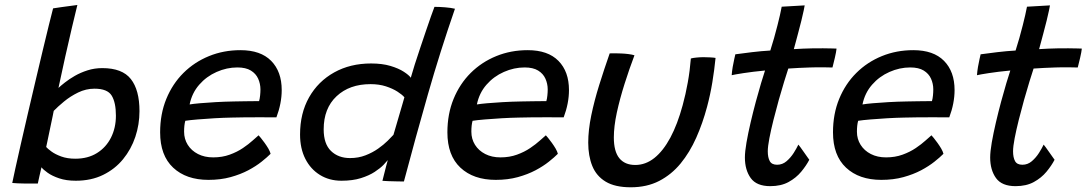

<svg xmlns="http://www.w3.org/2000/svg" viewBox="-20 -738 4426 782"><path d="M29.9 7.2Q33.4 -10.2 42.5 -51.8Q51.7 -93.4 64.7 -150.7Q77.7 -208 93 -273.6Q108.3 -339.2 123.9 -405.4Q139.4 -471.7 153.7 -531.2Q167.9 -590.8 179.1 -636.1Q190.2 -681.4 196.2 -703.9Q203.2 -705.1 231.7 -709.2Q260.1 -713.2 295.1 -717.7Q286.1 -681.4 273.1 -626.4Q260.1 -571.4 245.8 -507.5Q231.6 -443.6 218.1 -379.9Q227.3 -388.6 244.5 -402.1Q261.6 -415.7 284.9 -429.1Q308.1 -442.4 336.5 -451.5Q364.8 -460.6 396.7 -460.6Q478 -460.6 513 -416Q548.1 -371.4 548.1 -285.2Q548.1 -231.2 531.2 -180.6Q514.2 -129.9 481.2 -89.6Q448.2 -49.2 399.8 -25.6Q351.4 -1.9 288.7 -1.9Q250 -1.9 221.2 -11.6Q192.5 -21.2 174.2 -34.3Q155.9 -47.3 148.9 -56.7Q145.4 -42.2 140.7 -21.2Q135.9 -0.1 134 9.5Q112.9 9.8 81 9.5Q49.1 9.1 29.9 7.2ZM168.1 -139.3Q174.2 -132.2 189.6 -120.9Q204.9 -109.6 229.5 -100.6Q254.1 -91.6 286.8 -91.6Q338.2 -91.6 375.2 -114.8Q412.2 -137.9 432.2 -177.8Q452.1 -217.6 452.1 -266.8Q452.1 -320.4 434.9 -348.6Q417.6 -376.8 364.9 -376.8Q330.1 -376.8 298.1 -361.2Q266.2 -345.6 240.5 -324.3Q214.9 -303.1 198.8 -286.4Q198 -281.1 194.8 -266.2Q191.6 -251.2 187.6 -232Q183.6 -212.7 179.5 -193.3Q175.4 -173.9 172.4 -159.2Q169.4 -144.6 168.1 -139.3Z M1082.1 -111.6Q1068.3 -97.6 1045.5 -79.5Q1022.8 -61.3 991.2 -44.5Q959.6 -27.8 919.1 -16.6Q878.5 -5.4 829.1 -5.4Q738.3 -5.4 685.2 -55.2Q632.2 -104.9 632.2 -199Q632.2 -273.9 657.4 -335.2Q682.6 -396.6 727.2 -441Q771.9 -485.3 831.3 -509.5Q890.6 -533.7 959.4 -533.7Q1041.6 -533.7 1084.5 -490.1Q1127.4 -446.5 1127.4 -371.1Q1127.4 -344.1 1121.9 -316.1Q1116.4 -288.1 1105.8 -260Q1100.6 -260.2 1079.7 -260.2Q1058.8 -260.2 1030.1 -260.3Q1001.4 -260.3 972.6 -260Q943.8 -259.8 922.8 -259.1Q890.7 -258.5 853.7 -256.4Q816.6 -254.2 784.5 -251.5Q752.4 -248.8 734.7 -246Q729.8 -228.3 729.8 -201.6Q729.8 -171.8 744.7 -148.1Q759.6 -124.4 786.3 -110.7Q813 -97 848.4 -97Q885.2 -97 915.6 -108.1Q946 -119.1 969.4 -135Q992.9 -150.9 1008.9 -165.5Q1025 -180.1 1033.2 -186.9Q1035.7 -184.4 1042.6 -176Q1049.6 -167.5 1057.9 -155.9Q1066.2 -144.4 1073.1 -132.7Q1079.9 -120.9 1082.1 -111.6ZM752.3 -312.6Q766.7 -315.1 794.1 -317.5Q821.5 -319.9 857.6 -322Q893.6 -324.1 933.5 -324.8Q956.9 -325.4 979 -325.6Q1001.1 -325.8 1016.6 -326Q1032.1 -326.2 1035.2 -326.1Q1038.1 -336 1039.4 -349Q1040.8 -361.9 1040.8 -374.2Q1040.6 -397.3 1031.4 -417.7Q1022.2 -438.1 1001.7 -450.7Q981.2 -463.3 946.9 -463.3Q903.6 -463.3 862.3 -445Q820.9 -426.8 791.4 -393Q761.8 -359.2 752.3 -312.6Z M1537.6 -1.5Q1539.9 -10.3 1544.1 -27.3Q1548.2 -44.2 1552.7 -61.2Q1557.2 -78.2 1559.4 -85.9Q1554.9 -80 1541.9 -66.4Q1528.8 -52.9 1506.2 -38Q1483.6 -23.1 1450 -12.5Q1416.3 -1.9 1370.7 -1.9Q1321.1 -1.9 1283 -25.5Q1244.9 -49 1223.5 -91.2Q1202.1 -133.5 1202.1 -190.1Q1202.1 -276.6 1238.9 -341.7Q1275.8 -406.7 1341.2 -443.1Q1406.6 -479.5 1491.5 -479.5Q1536.8 -479.5 1570.2 -469.5Q1603.6 -459.5 1624.6 -445.8Q1645.6 -432.2 1653.1 -421.4Q1659.1 -443.2 1669.2 -475Q1679.4 -506.7 1691.3 -542.2Q1703.2 -577.8 1714.7 -611.6Q1726.1 -645.3 1735.4 -671.6Q1744.7 -697.9 1749.5 -710.1Q1769.5 -710.1 1793.2 -708.2Q1816.9 -706.3 1833 -702.4Q1772.5 -527.6 1722.7 -353.3Q1672.9 -179.1 1625.1 1.2Q1615.8 1.2 1598.3 0.8Q1580.9 0.5 1563.6 -0.1Q1546.4 -0.8 1537.6 -1.5ZM1405.9 -94.2Q1439.8 -94.2 1468.6 -105.4Q1497.3 -116.5 1520.2 -132.7Q1543.1 -148.9 1558.9 -164.6Q1574.7 -180.2 1582.5 -188.9Q1585.9 -200.7 1592.2 -221.9Q1598.4 -243.1 1605.3 -266.7Q1612.2 -290.3 1618.2 -310.8Q1624.2 -331.3 1627.1 -341.7Q1618.4 -352.2 1599 -364.7Q1579.6 -377.2 1551.8 -386.3Q1524 -395.3 1489.1 -395.3Q1403.4 -395.3 1350.9 -346.1Q1298.3 -296.8 1298.3 -211.1Q1298.3 -151.9 1328.1 -123.1Q1357.9 -94.2 1405.9 -94.2Z M2252.1 -111.6Q2238.3 -97.6 2215.5 -79.5Q2192.8 -61.3 2161.2 -44.5Q2129.6 -27.8 2089.1 -16.6Q2048.5 -5.4 1999.1 -5.4Q1908.3 -5.4 1855.2 -55.2Q1802.2 -104.9 1802.2 -199Q1802.2 -273.9 1827.4 -335.2Q1852.6 -396.6 1897.2 -441Q1941.9 -485.3 2001.3 -509.5Q2060.6 -533.7 2129.4 -533.7Q2211.6 -533.7 2254.5 -490.1Q2297.4 -446.5 2297.4 -371.1Q2297.4 -344.1 2291.9 -316.1Q2286.4 -288.1 2275.8 -260Q2270.6 -260.2 2249.7 -260.2Q2228.8 -260.2 2200.1 -260.3Q2171.4 -260.3 2142.6 -260Q2113.8 -259.8 2092.8 -259.1Q2060.7 -258.5 2023.7 -256.4Q1986.6 -254.2 1954.5 -251.5Q1922.4 -248.8 1904.7 -246Q1899.8 -228.3 1899.8 -201.6Q1899.8 -171.8 1914.7 -148.1Q1929.6 -124.4 1956.3 -110.7Q1983 -97 2018.4 -97Q2055.2 -97 2085.6 -108.1Q2116 -119.1 2139.4 -135Q2162.9 -150.9 2178.9 -165.5Q2195 -180.1 2203.2 -186.9Q2205.7 -184.4 2212.6 -176Q2219.6 -167.5 2227.9 -155.9Q2236.2 -144.4 2243.1 -132.7Q2249.9 -120.9 2252.1 -111.6ZM1922.3 -312.6Q1936.7 -315.1 1964.1 -317.5Q1991.5 -319.9 2027.6 -322Q2063.6 -324.1 2103.5 -324.8Q2126.9 -325.4 2149 -325.6Q2171.1 -325.8 2186.6 -326Q2202.1 -326.2 2205.2 -326.1Q2208.1 -336 2209.4 -349Q2210.8 -361.9 2210.8 -374.2Q2210.6 -397.3 2201.4 -417.7Q2192.2 -438.1 2171.7 -450.7Q2151.2 -463.3 2116.9 -463.3Q2073.6 -463.3 2032.3 -445Q1990.9 -426.8 1961.4 -393Q1931.8 -359.2 1922.3 -312.6Z M2793.8 -499.8Q2801.9 -502.2 2816.7 -503.6Q2831.5 -505.1 2845.6 -505.1Q2857.6 -505.1 2872.2 -504.3Q2886.8 -503.6 2894.4 -502.1Q2889.6 -453.4 2881.3 -402.8Q2873 -352.3 2859.9 -303.3Q2842.1 -236.4 2815.7 -177Q2789.3 -117.6 2752.1 -72.2Q2714.9 -26.9 2664.7 -1Q2614.6 24.8 2549.1 24.8Q2485.2 24.8 2447.1 2Q2409.1 -20.8 2392.4 -61.9Q2375.8 -102.9 2375.8 -157.1Q2375.8 -208.4 2388.2 -268.2Q2400.6 -328 2420.7 -392.3Q2440.8 -456.6 2463.2 -520.6Q2472.4 -520.9 2485.8 -520.9Q2499.1 -520.9 2510.3 -520.2Q2525.6 -519.6 2540.2 -517.7Q2554.8 -515.8 2564.1 -512.8Q2543 -457.1 2523.8 -396.5Q2504.6 -335.9 2492.3 -279.5Q2480.1 -223 2480.1 -178.1Q2480.1 -121.2 2502.4 -93.7Q2524.8 -66.1 2567.4 -66.1Q2609.4 -66.1 2645.3 -94.6Q2681.1 -123.1 2710.3 -177.4Q2739.4 -231.8 2760.4 -309.2Q2772.7 -354.1 2781.2 -401.8Q2789.8 -449.4 2793.8 -499.8Z M3276.2 -87.3Q3263.8 -63.4 3243.2 -38.5Q3222.6 -13.6 3191.8 3.3Q3161.1 20.2 3117.3 20.2Q3061.4 20.2 3037.6 -12.8Q3013.9 -45.9 3013.9 -96.6Q3013.9 -120.1 3020.4 -157.8Q3027 -195.5 3037.1 -238.8Q3047.2 -282 3058.5 -324.1Q3069.8 -366.1 3079.9 -399.8Q3089.9 -433.6 3095.9 -450.8Q3045.5 -446 3008.2 -440.2Q2971 -434.4 2960.1 -431.7Q2961.2 -447.4 2964.2 -465.3Q2967.3 -483.2 2970.6 -497.6Q2973.8 -511.9 2975 -516.8Q3004.1 -520.9 3042.5 -525.5Q3080.9 -530.1 3117.4 -532.2Q3125.2 -556.3 3132.7 -582.9Q3140.2 -609.5 3146.6 -634.9Q3152.1 -656.3 3156.7 -676.6Q3161.2 -696.8 3163.8 -710.7L3257.4 -716.1Q3257.1 -712.1 3253.4 -695.1Q3249.7 -678 3243.8 -653.5Q3237.8 -628.9 3230.5 -602.2Q3226.5 -587.1 3222.1 -570.7Q3217.6 -554.3 3213.2 -537.9Q3228.6 -538.9 3250.8 -539.9Q3272.9 -540.8 3286.6 -541Q3310.3 -541.6 3331.9 -541.3Q3353.4 -541 3368.6 -540.7Q3383.8 -540.4 3387.2 -540.1Q3385.8 -526.4 3380.3 -502.7Q3374.9 -478.9 3370.6 -463.1Q3365.6 -463.4 3336.4 -463.8Q3307.3 -464.2 3278.6 -463.2Q3258.3 -462.7 3234.3 -461.4Q3210.2 -460.1 3190.7 -458.8Q3184.2 -439.2 3173.8 -405.5Q3163.4 -371.8 3151.9 -331Q3140.5 -290.2 3130.3 -249.5Q3120.1 -208.8 3113.6 -175Q3107.1 -141.2 3107.1 -121.8Q3107.1 -96.6 3115.2 -81.8Q3123.2 -67 3145.1 -67Q3166.8 -67 3183.7 -81.5Q3200.6 -96.1 3212.8 -115.3Q3224.9 -134.6 3231.7 -149Q3234.1 -146.6 3240.4 -137.8Q3246.8 -128.9 3254.4 -118.1Q3262.1 -107.2 3268.2 -98.5Q3274.2 -89.7 3276.2 -87.3Z M3822.6 -111.6Q3808.8 -97.6 3786 -79.5Q3763.2 -61.3 3731.7 -44.5Q3700.1 -27.8 3659.6 -16.6Q3619 -5.4 3569.6 -5.4Q3478.8 -5.4 3425.8 -55.2Q3372.7 -104.9 3372.7 -199Q3372.7 -273.9 3397.9 -335.2Q3423.1 -396.6 3467.8 -441Q3512.4 -485.3 3571.8 -509.5Q3631.1 -533.7 3699.9 -533.7Q3782.1 -533.7 3825 -490.1Q3867.9 -446.5 3867.9 -371.1Q3867.9 -344.1 3862.4 -316.1Q3856.9 -288.1 3846.3 -260Q3841.1 -260.2 3820.2 -260.2Q3799.3 -260.2 3770.6 -260.3Q3741.9 -260.3 3713.1 -260Q3684.2 -259.8 3663.2 -259.1Q3631.2 -258.5 3594.2 -256.4Q3557.1 -254.2 3525 -251.5Q3492.9 -248.8 3475.2 -246Q3470.2 -228.3 3470.2 -201.6Q3470.2 -171.8 3485.2 -148.1Q3500.1 -124.4 3526.8 -110.7Q3553.5 -97 3588.9 -97Q3625.8 -97 3656.1 -108.1Q3686.5 -119.1 3709.9 -135Q3733.4 -150.9 3749.4 -165.5Q3765.5 -180.1 3773.7 -186.9Q3776.2 -184.4 3783.1 -176Q3790.1 -167.5 3798.4 -155.9Q3806.7 -144.4 3813.6 -132.7Q3820.4 -120.9 3822.6 -111.6ZM3492.8 -312.6Q3507.2 -315.1 3534.6 -317.5Q3562 -319.9 3598.1 -322Q3634.1 -324.1 3674 -324.8Q3697.4 -325.4 3719.5 -325.6Q3741.6 -325.8 3757.1 -326Q3772.6 -326.2 3775.7 -326.1Q3778.6 -336 3779.9 -349Q3781.2 -361.9 3781.2 -374.2Q3781.1 -397.3 3771.9 -417.7Q3762.7 -438.1 3742.2 -450.7Q3721.8 -463.3 3687.4 -463.3Q3644.1 -463.3 3602.8 -445Q3561.4 -426.8 3531.9 -393Q3502.3 -359.2 3492.8 -312.6Z M4275.2 -87.3Q4262.8 -63.4 4242.2 -38.5Q4221.6 -13.6 4190.8 3.3Q4160.1 20.2 4116.3 20.2Q4060.4 20.2 4036.6 -12.8Q4012.9 -45.9 4012.9 -96.6Q4012.9 -120.1 4019.4 -157.8Q4026 -195.5 4036.1 -238.8Q4046.2 -282 4057.5 -324.1Q4068.8 -366.1 4078.9 -399.8Q4088.9 -433.6 4094.9 -450.8Q4044.5 -446 4007.2 -440.2Q3970 -434.4 3959.1 -431.7Q3960.2 -447.4 3963.2 -465.3Q3966.3 -483.2 3969.6 -497.6Q3972.8 -511.9 3974 -516.8Q4003.1 -520.9 4041.5 -525.5Q4079.9 -530.1 4116.4 -532.2Q4124.2 -556.3 4131.7 -582.9Q4139.2 -609.5 4145.6 -634.9Q4151.1 -656.3 4155.7 -676.6Q4160.2 -696.8 4162.8 -710.7L4256.4 -716.1Q4256.1 -712.1 4252.4 -695.1Q4248.7 -678 4242.8 -653.5Q4236.8 -628.9 4229.5 -602.2Q4225.5 -587.1 4221.1 -570.7Q4216.6 -554.3 4212.2 -537.9Q4227.6 -538.9 4249.8 -539.9Q4271.9 -540.8 4285.6 -541Q4309.3 -541.6 4330.9 -541.3Q4352.4 -541 4367.6 -540.7Q4382.8 -540.4 4386.2 -540.1Q4384.8 -526.4 4379.3 -502.7Q4373.9 -478.9 4369.6 -463.1Q4364.6 -463.4 4335.4 -463.8Q4306.3 -464.2 4277.6 -463.2Q4257.3 -462.7 4233.3 -461.4Q4209.2 -460.1 4189.7 -458.8Q4183.2 -439.2 4172.8 -405.5Q4162.4 -371.8 4150.9 -331Q4139.5 -290.2 4129.3 -249.5Q4119.1 -208.8 4112.6 -175Q4106.1 -141.2 4106.1 -121.8Q4106.1 -96.6 4114.2 -81.8Q4122.2 -67 4144.1 -67Q4165.8 -67 4182.7 -81.5Q4199.6 -96.1 4211.8 -115.3Q4223.9 -134.6 4230.7 -149Q4233.1 -146.6 4239.4 -137.8Q4245.8 -128.9 4253.4 -118.1Q4261.1 -107.2 4267.2 -98.5Q4273.2 -89.7 4275.2 -87.3Z"/></svg>

Font: Grandstander Thin
Style: Italic
Weight: 100
Italic angle: -15°
Designer: Tyler Finck
Foundry: Etcetera Type Co
Version: Version 1.200